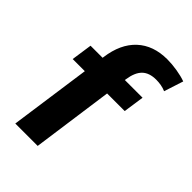

<svg xmlns="http://www.w3.org/2000/svg" viewBox="-223 -861 958 958"><g transform="rotate(45 256.0 -381.5)"><path d="M145 -546Q159 -651 219.5 -707Q280 -763 378 -763Q411 -763 448 -757Q485 -751 512 -741L479 -639Q463 -646 445.5 -649Q428 -652 411 -652Q362 -652 336 -626.5Q310 -601 302 -546L226 0H68ZM59 -540H426L410 -430H43Z"/></g></svg>

Font: Pathway Extreme 8pt Thin 12pt
Style: Bold Italic
Weight: 700
Italic angle: -8°
Version: Version 1.001;gftools[0.9.26]